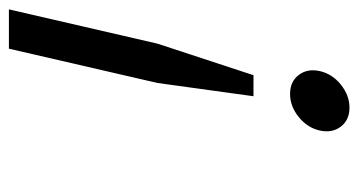

<svg xmlns="http://www.w3.org/2000/svg" viewBox="-202 -568 785 420"><g transform="rotate(-90 190.0 -357.5)"><path d="M123.5 -4Q109 -23 115 -50Q121 -77 144.5 -96Q168 -115 195 -115Q222 -115 236.5 -96Q251 -77 245 -50Q239 -23 215.5 -4Q192 15 165 15Q138 15 123.5 -4ZM294 -730H380L305 -405L236 -195H190L219 -405Z"/></g></svg>

Font: Miedinger
Style: Italic
Weight: 400
Italic angle: -13°
Version: Version 001.000